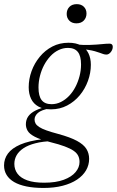

<svg xmlns="http://www.w3.org/2000/svg" viewBox="-84 -676 578 950"><path d="M443 -406Q435 -406 427.2 -408.5Q419.5 -411 409.5 -414.8Q399.5 -418.5 385.5 -422.5Q371.5 -426.5 351.5 -429.5Q331.5 -432.5 303 -433.5L284 -456.5Q328.5 -452.5 361.5 -453.8Q394.5 -455 418.2 -457.5Q442 -460 458.5 -460Q466 -460 470 -456Q474 -452 474 -444.5Q474 -437 471.2 -430.2Q468.5 -423.5 464 -418Q459.5 -412.5 454 -409.2Q448.5 -406 443 -406ZM171 -160.5Q195.5 -160.5 217.5 -171.5Q239.5 -182.5 257.8 -201.5Q276 -220.5 289 -245.5Q302 -270.5 309.5 -299Q317 -327.5 317 -357Q317 -399.5 301 -419.2Q285 -439 252.5 -439Q228 -439 205.8 -428.2Q183.5 -417.5 165.5 -398.2Q147.5 -379 134.2 -354Q121 -329 113.8 -300.5Q106.5 -272 106.5 -243Q106.5 -200.5 122.2 -180.5Q138 -160.5 171 -160.5ZM255 -464.5Q293 -464.5 317.2 -450.8Q341.5 -437 353.5 -412.5Q365.5 -388 365.5 -355.5Q365.5 -315 351.2 -275.8Q337 -236.5 310.8 -204.8Q284.5 -173 248.2 -154Q212 -135 168.5 -135Q131 -135 106.2 -148.8Q81.5 -162.5 69.8 -187.2Q58 -212 58 -244.5Q58 -285 72.2 -324.2Q86.5 -363.5 112.8 -395.2Q139 -427 175 -445.8Q211 -464.5 255 -464.5ZM131 254Q83.5 254 47 246.5Q10.5 239 -14 224.8Q-38.5 210.5 -51.2 189.8Q-64 169 -64 142.5Q-64 110 -44.8 83.8Q-25.5 57.5 16.5 39.2Q58.5 21 128.5 12.5L157 7.5L177.5 22Q127.5 23.5 91.5 32.8Q55.5 42 32.5 57.2Q9.5 72.5 -1.8 92.2Q-13 112 -13 135Q-13 163 3 184Q19 205 51.5 216.5Q84 228 134.5 228Q192.5 228 231.5 213.5Q270.5 199 290 175.5Q309.5 152 309.5 125.5Q309.5 108.5 303 95Q296.5 81.5 280.5 70.2Q264.5 59 236.5 48.5Q208.5 38 166 27.5Q114.5 14.5 88 0.5Q61.5 -13.5 52.8 -28.8Q44 -44 44 -61Q44 -83 55.5 -99.8Q67 -116.5 91.5 -129Q116 -141.5 153 -149L162 -139.5Q120 -132 103.5 -117.2Q87 -102.5 87 -84.5Q87 -74 92 -65Q97 -56 110 -47.5Q123 -39 146 -30.8Q169 -22.5 205 -13Q263.5 3 296.8 21Q330 39 343.5 60.8Q357 82.5 357 110Q357 140.5 341.8 166.8Q326.5 193 297.5 212.5Q268.5 232 226.5 243Q184.5 254 131 254ZM294 -560.5Q272 -560.5 259 -573.8Q246 -587 246 -607Q246 -628 259.2 -641.8Q272.5 -655.5 296 -655.5Q318 -655.5 331 -642.5Q344 -629.5 344 -609Q344 -588.5 330.8 -574.5Q317.5 -560.5 294 -560.5Z"/></svg>

Font: Newsreader Light
Style: Italic
Weight: 300
Italic angle: -17°
Designer: Hugues Gentile
Foundry: Production Type
Version: Version 1.003